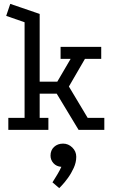

<svg xmlns="http://www.w3.org/2000/svg" viewBox="-20 -671 591 992"><path d="M33 -651 185 -599V-249H276L345 -367H293V-429H503V-367H419L336 -224L433 -62H519V0H386L273 -187H185V-62H230V0H23V-62H107V-556L12 -589ZM286 301 251 271Q251 271 259 258.5Q267 246 278 227.5Q289 209 297 191Q271 189 256 172Q241 155 241 133Q241 105 259.5 88Q278 71 306 71Q333 71 353.5 91Q374 111 374 139Q374 168 361 196.5Q348 225 330.5 249Q313 273 299.5 287Q286 301 286 301Z"/></svg>

Font: Podkova VF Beta
Style: Regular
Weight: 400
Designer: Ilya Yudin
Foundry: Cyreal (www.cyreal.org)
Version: Version 2.100